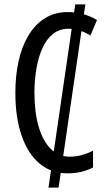

<svg xmlns="http://www.w3.org/2000/svg" viewBox="-20 -780 486 875"><path d="M369 -760 247 75H201L323 -760ZM292 -649Q251 -649 221.5 -625.5Q192 -602 173.5 -561Q155 -520 146 -467.5Q137 -415 137 -357Q137 -267 156.5 -201.5Q176 -136 212 -101Q248 -66 297 -66Q327 -66 353.5 -73.5Q380 -81 404 -93V-17Q380 -4 351 3Q322 10 287 10Q214 10 161 -34Q108 -78 79 -160.5Q50 -243 50 -358Q50 -434 64.5 -500.5Q79 -567 109 -617.5Q139 -668 184 -696.5Q229 -725 289 -725Q325 -725 358 -716Q391 -707 422 -689L392 -618Q370 -632 345 -640.5Q320 -649 292 -649Z"/></svg>

Font: Noto Sans ExtraCondensed
Style: Regular
Weight: 400
Width: 2
Designer: Monotype Design Team
Foundry: Monotype Imaging Inc.
Version: Version 2.013